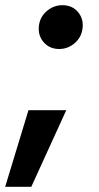

<svg xmlns="http://www.w3.org/2000/svg" viewBox="-47 -533 378 732"><path d="M-27.3 179.2 61.5 -112.8H205.6L72.3 179.2ZM178.7 -346.2Q141.1 -346.2 118.4 -373.3Q95.7 -400.4 102.1 -439.5Q107.4 -471.2 133.1 -492.2Q158.7 -513.2 190.9 -513.2Q229 -513.2 251.2 -486.1Q273.4 -459 267.1 -420.9Q262.2 -389.2 236.8 -367.7Q211.4 -346.2 178.7 -346.2Z"/></svg>

Font: Inter 20pt
Style: Bold Italic
Weight: 700
Italic angle: -9.3988°
Version: Version 4.001;git-66647c0bb